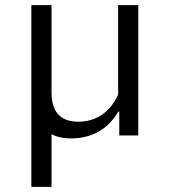

<svg xmlns="http://www.w3.org/2000/svg" viewBox="-20 -527 660 747"><path d="M180.5 200V-5C200 5.5 225 11.5 257 11.5C346 11.5 406 -33 440 -92.5H444V0H518V-507H439.5V-158.5C408.5 -91.5 355.5 -53.5 285 -53.5C229.5 -53.5 180.5 -77.5 180.5 -167V-507H102V200Z"/></svg>

Font: Monaspace Krypton Light
Style: Regular
Weight: 300
Designer: Riley Cran & the Lettermatic Team
Foundry: Lettermatic
Version: Version 1.101 (Monaspace Krypton)